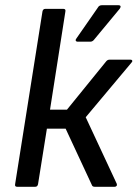

<svg xmlns="http://www.w3.org/2000/svg" viewBox="-20 -717 528 737"><path d="M481 -488Q486 -488 487.5 -484.5Q489 -481 485 -477L309 -267L428 -12Q430 -7 427.5 -3.5Q425 0 420 0H344Q335 0 333 -6L232 -223H160L126 -10Q124 0 115 0H46Q36 0 38 -10L143 -673Q145 -683 154 -683H223Q233 -683 231 -673L172 -296H237L388 -482Q393 -488 401 -488ZM277 -557Q273 -557 271 -560.5Q269 -564 273 -569L355 -687Q360 -697 371 -697H435Q441 -697 442.5 -693.5Q444 -690 440 -684L343 -567Q336 -557 327 -557Z"/></svg>

Font: Sofia Sans Semi Condensed Medium
Style: Italic
Weight: 500
Italic angle: -9°
Version: Version 4.100